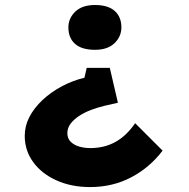

<svg xmlns="http://www.w3.org/2000/svg" viewBox="-20 -565 754 766"><path d="M418.1 -294.3 450.4 -155.1Q425.8 -149.9 397.6 -143.1Q369.4 -136.2 343.3 -126.4Q317.2 -116.6 295.9 -102.6Q274.5 -88.7 261.6 -71.5Q248.7 -54.3 248.7 -34Q248.7 -12.8 261.9 0.4Q275.2 13.6 295.9 19.7Q316.6 25.8 340.2 25.8Q395.9 25.8 440 1.6Q484.1 -22.6 519.2 -73.5L628.7 36Q577.4 103.4 503.5 142.4Q429.6 181.3 339.2 181.3Q264.3 181.3 205 154.5Q145.6 127.6 112.2 81.4Q78.7 35.3 78.7 -23Q78.7 -62.6 97.4 -98.6Q116.2 -134.6 149.5 -165.9Q182.9 -197.1 225.6 -220.1Q268.4 -243.1 317 -255L325.9 -294.3ZM464.3 -455.6Q464.3 -419.3 436.9 -392.8Q409.5 -366.3 359 -366.3Q306 -366.3 279.4 -390Q252.8 -413.8 252.8 -455.6Q252.8 -492 280.2 -518.5Q307.6 -545 359 -545Q411.1 -545 437.7 -521.3Q464.3 -497.5 464.3 -455.6Z"/></svg>

Font: Lexend Giga
Style: Regular
Weight: 400
Designer: Bonnie Shaver-Troup, Thomas Jockin
Foundry: Lexend
Version: Version 1.007